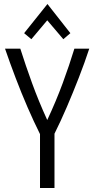

<svg xmlns="http://www.w3.org/2000/svg" viewBox="-20 -935 470 955"><path d="M179 0V-268Q148 -330 117 -401.5Q86 -473 57.5 -548Q29 -623 5 -693H81Q107 -611 139.5 -521.5Q172 -432 215 -338Q259 -432 292 -521.5Q325 -611 350 -693H424Q401 -623 372 -548.5Q343 -474 312.5 -403Q282 -332 251 -270V0ZM136 -740 100 -770 216 -915 330 -770 295 -740 215 -834Z"/></svg>

Font: Ubuntu Sans Condensed
Style: Regular
Weight: 400
Width: 3
Designer: Dalton Maag Ltd
Foundry: Dalton Maag Ltd
Version: Version 1.006; ttfautohint (v1.8.4.7-5d5b)